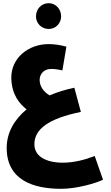

<svg xmlns="http://www.w3.org/2000/svg" viewBox="-20 -915 697 1206"><path d="M286 -733C330 -733 364 -769 364 -812C364 -858 330 -895 286 -895C240 -895 206 -858 206 -812C206 -769 240 -733 286 -733ZM364 271C461 271 579 237 627 214L575 65C515 88 445 107 372 107C299 107 196 83 196 -9C196 -103 283 -170 488 -212L447 -364C394 -353 341 -337 292 -316C257 -335 229 -371 229 -412C229 -452 257 -482 302 -482C322 -482 344 -479 372 -473L397 -622C356 -633 321 -638 285 -638C158 -638 48 -550 51 -423C54 -319 103 -263 147 -228C71 -165 22 -83 22 14C22 218 192 271 364 271Z"/></svg>

Font: Noto Sans Arabic UI Cn Bk
Style: Regular
Weight: 900
Width: 3
Designer: Monotype Design Team, Nadine Chahine and Nizar Qandah
Foundry: Monotype Imaging Inc.
Version: Version 2.010